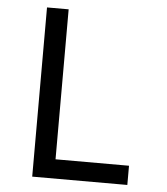

<svg xmlns="http://www.w3.org/2000/svg" viewBox="-52 -760 703 807"><g transform="rotate(5 300.0 -357.0)"><path d="M113.8 0V-713.9H205.1V-81.1H515.1V0Z"/></g></svg>

Font: Apple Sans Adjectives
Style: Regular
Weight: 400
Monospace: yes
Foundry: Apple Sans Adjectives
Version: Version 0.01